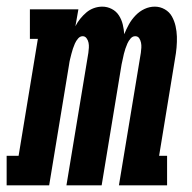

<svg xmlns="http://www.w3.org/2000/svg" viewBox="-59 -558 579 578"><path d="M-39 0V-89H-3L55 -441H31V-530H177L168 -479Q174 -491 182.5 -501.5Q191 -512 201 -520.5Q211 -529 223.5 -533.5Q236 -538 249 -538Q264 -538 277.5 -531Q291 -524 299 -511.5Q307 -499 310.5 -484.5Q314 -470 315 -455Q321 -470 329 -484.5Q337 -499 349 -511.5Q361 -524 376 -531Q391 -538 407 -538Q423 -538 437 -530Q451 -522 458.5 -508.5Q466 -495 469.5 -479.5Q473 -464 473.5 -448Q474 -432 472.5 -415Q471 -398 468 -382L420 -89H444V0H299L365 -399Q366 -407 366.5 -414.5Q367 -422 365.5 -429.5Q364 -437 360 -443Q356 -449 348 -449Q340 -449 334 -442Q328 -435 324.5 -427Q321 -419 318.5 -411.5Q316 -404 314 -396Q312 -388 310.5 -380Q309 -372 307 -364L247 0H141L207 -399Q208 -407 208.5 -414.5Q209 -422 207.5 -429.5Q206 -437 201.5 -443Q197 -449 190 -449Q182 -449 176 -442Q170 -435 166.5 -427Q163 -419 160.5 -411.5Q158 -404 156 -396Q154 -388 152 -380Q150 -372 149 -364L89 0Z"/></svg>

Font: Iosevka Curly Slab XBdObl
Style: Regular
Weight: 800
Italic angle: -9°
Monospace: yes
Designer: Belleve Invis
Foundry: Belleve Invis
Version: Version 11.1.0; ttfautohint (v1.8.3)